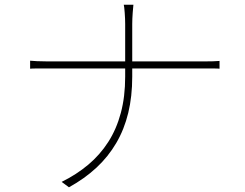

<svg xmlns="http://www.w3.org/2000/svg" viewBox="-20 -777 1040 816"><path d="M512 -675Q512 -696 510 -723Q508 -750 506 -757H547Q546 -750 544 -723Q542 -696 542 -675Q542 -646 542 -604Q542 -562 542 -520.5Q542 -479 542 -451Q542 -367 525 -297Q508 -227 474 -169Q440 -111 390 -64.5Q340 -18 273 19L242 -4Q305 -35 355 -77Q405 -119 440 -173.5Q475 -228 493.5 -297Q512 -366 512 -451Q512 -478 512 -519.5Q512 -561 512 -603.5Q512 -646 512 -675ZM108 -519Q116 -518 137.5 -517Q159 -516 182 -516Q191 -516 229.5 -516Q268 -516 326 -516Q384 -516 451 -516Q518 -516 585 -516Q652 -516 709 -516Q766 -516 803.5 -516Q841 -516 849 -516Q865 -516 885.5 -516.5Q906 -517 913 -518V-485Q906 -486 885.5 -486Q865 -486 848 -486Q840 -486 802.5 -486Q765 -486 708 -486Q651 -486 584.5 -486Q518 -486 451 -486Q384 -486 326.5 -486Q269 -486 230.5 -486Q192 -486 183 -486Q159 -486 137.5 -486Q116 -486 108 -485Z"/></svg>

Font: Noto Sans TC Thin
Style: Regular
Weight: 100
Designer: Ryoko NISHIZUKA 西塚涼子 (kana, bopomofo & ideographs); Paul D. Hunt (Latin, Greek & Cyrillic); Sandoll Communications 산돌커뮤니
Foundry: Adobe
Version: Version 2.004-H2;hotconv 1.0.118;makeotfexe 2.5.65603